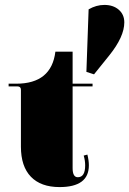

<svg xmlns="http://www.w3.org/2000/svg" viewBox="-20 -748 525 780"><path d="M362 -446 331 -456 340 -710Q371 -728 404 -728Q440 -728 462.5 -708.5Q485 -689 485 -657Q485 -599 424 -523ZM222 12Q146 12 105.5 -30Q65 -72 65 -152V-383Q65 -397 51 -397H15V-408H46Q189 -408 205 -538H275V-408H356V-397H275V-65Q275 -28 296 -28Q326 -28 326 -76Q326 -96 320 -116L335 -120Q341 -96 341 -76Q341 12 222 12Z"/></svg>

Font: Arapey Black-Display
Style: Regular
Weight: 900
Designer: Eduardo Rodriguez Tunni
Foundry: Eduardo Rodriguez Tunni
Version: Version 4.000